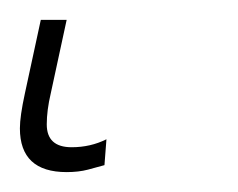

<svg xmlns="http://www.w3.org/2000/svg" viewBox="-38 47 239 193"><path d="M29 220Q41 220 50.5 217.5Q60 215 67 213L69 187Q53 195 34 195Q9 195 9 172Q9 158 13 141L29 67H3L-13 141Q-18 164 -18 176Q-18 220 29 220Z"/></svg>

Font: Noto Sans UI SemiCondensed Thin
Style: Italic
Weight: 250
Width: 4
Italic angle: -12°
Designer: Monotype Design Team
Foundry: Monotype Imaging Inc.
Version: Version 1.901